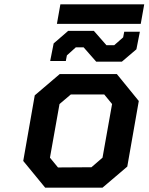

<svg xmlns="http://www.w3.org/2000/svg" viewBox="-20 -864 684 884"><path d="M242 -754 258 -844H644L628 -754ZM423 -580 365 -646H329L288 -609L283 -583H211L227 -664L294 -722H412L470 -656H506L547 -692L552 -718H624L608 -637L541 -580ZM452 0H188L87 -123L140 -425L255 -523H518L619 -399L566 -97ZM247 -93 401 -94 452 -138 496 -385 460 -429H306L254 -385L210 -138Z"/></svg>

Font: Tomorrow Medium
Style: Italic
Weight: 500
Italic angle: -10°
Designer: Tony de Marco, Monica Rizzolli
Foundry: Just in Type
Version: Version 2.002